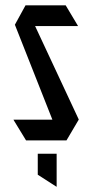

<svg xmlns="http://www.w3.org/2000/svg" viewBox="-20 -528 347 722"><path d="M78 0 31 -77V-78H177L36 -435L76 -508H227L273 -431V-430H112L276 -79V-78L230 0ZM192 174 122 129V50H193V174Z"/></svg>

Font: Foldit Thin
Style: Regular
Weight: 400
Version: Version 1.003